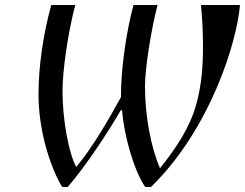

<svg xmlns="http://www.w3.org/2000/svg" viewBox="-20 -732 980 768"><path d="M134 -355C134 -183 197 -33 229 16H251C329 -75 420 -216 463 -291H468C476 -193 514 -52 561 16H584C821 -216 927 -561 940 -712H784C789 -658 792 -603 792 -547C792 -471 787 -395 766 -318C741 -224 685 -140 620 -59C583 -144 560 -269 560 -387C560 -459 584 -610 610 -712H514C484 -602 464 -452 464 -354V-344C415 -254 348 -139 285 -64C257 -113 230 -248 230 -367C230 -449 251 -597 281 -712H185C153 -596 134 -467 134 -355Z"/></svg>

Font: Old Standard
Style: Italic
Weight: 400
Italic angle: -15.2°
Designer: Alexey Kryukov <alexios@thessalonica.org.ru>
Version: Version 2.0